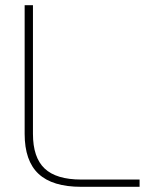

<svg xmlns="http://www.w3.org/2000/svg" viewBox="-20 -720 598 740"><path d="M75 -204V-700H107V-204Q107 -113 152 -70.5Q197 -28 293 -28H518V0H293Q182 0 128.5 -50Q75 -100 75 -204Z"/></svg>

Font: KoHo ExtraLight
Style: Regular
Weight: 275
Version: Version 1.000; ttfautohint (v1.6)